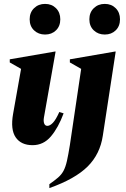

<svg xmlns="http://www.w3.org/2000/svg" viewBox="-20 -734 645 984"><path d="M211 -557Q177 -557 154.5 -578.5Q132 -600 132 -635Q132 -670 154.5 -692Q177 -714 211 -714Q245 -714 267 -692Q289 -670 289 -635Q289 -600 267 -578.5Q245 -557 211 -557ZM147 10Q88 10 60.5 -30Q33 -70 47 -150L88 -381L30 -414V-430L262 -470H265L205 -131Q202 -113 206.5 -101Q211 -89 223 -89Q236 -89 251 -104.5Q266 -120 284 -160L306 -153Q279 -80 241 -35Q203 10 147 10ZM517 -557Q483 -557 460.5 -578.5Q438 -600 438 -635Q438 -670 460.5 -692Q483 -714 517 -714Q551 -714 573 -692Q595 -670 595 -635Q595 -600 573 -578.5Q551 -557 517 -557ZM233 230V210Q260 191 277.5 176Q295 161 305.5 141.5Q316 122 323 91Q330 60 338 10L396 -381L338 -414V-430L570 -470H573L507 -39Q493 56 429 119.5Q365 183 233 230Z"/></svg>

Font: Spectral ExtraBold
Style: Italic
Weight: 800
Italic angle: -10°
Designer: Jean-Baptiste Levee
Foundry: Production Type
Version: Version 2.001